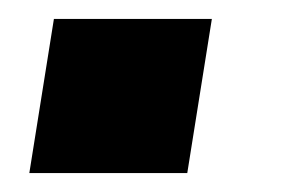

<svg xmlns="http://www.w3.org/2000/svg" viewBox="-20 -183 308 203"><path d="M11 0 37 -163H204L178 0Z"/></svg>

Font: Nunito Sans 11pt ExtraBold
Style: Italic
Weight: 800
Italic angle: -9°
Version: Version 3.101;gftools[0.9.27]